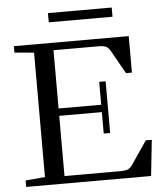

<svg xmlns="http://www.w3.org/2000/svg" viewBox="-55 -853 765 901"><g transform="rotate(-5 327.0 -402.0)"><path d="M204.6 -760.3V-803.7H504.9V-760.3ZM31.7 0V-30.3L123.5 -38.6V-624.5L31.7 -632.8V-663.1H572.8V-491.2H544.9L482.9 -601.1Q474.6 -616.2 462.9 -622.1Q451.2 -627.9 426.3 -627.9H215.3V-353.5H416V-461.4H446.3V-217.8H416V-318.8H215.3V-35.2H480Q503.9 -35.2 515.6 -41Q527.3 -46.9 537.6 -62.5L609.9 -168.9H638.2L620.1 0Z"/></g></svg>

Font: Elstob 10pt
Style: Regular
Weight: 400
Designer: Peter S. Baker
Version: Version 1.015